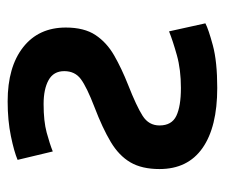

<svg xmlns="http://www.w3.org/2000/svg" viewBox="-63 -512 588 502"><g transform="rotate(-90 231.0 -261.0)"><path d="M252 13Q150 13 95 -25.5Q40 -64 40 -138Q40 -184 57.5 -214Q75 -244 111 -265.5Q147 -287 202 -308Q254 -328 275 -343.5Q296 -359 296 -387Q296 -415 272.5 -428Q249 -441 210 -441Q165 -441 135.5 -433Q106 -425 86 -417L64 -509Q85 -518 126 -526.5Q167 -535 217 -535Q307 -535 358.5 -494.5Q410 -454 410 -383Q410 -335 390.5 -305.5Q371 -276 337 -256.5Q303 -237 260 -220Q204 -198 179 -182Q154 -166 154 -138Q154 -106 179 -94Q204 -82 252 -82Q300 -82 337.5 -92.5Q375 -103 400 -113L421 -18Q406 -10 363.5 1.5Q321 13 252 13Z"/></g></svg>

Font: Ubuntu Sans SemiBold
Style: Regular
Weight: 600
Designer: Dalton Maag Ltd
Foundry: Dalton Maag Ltd
Version: Version 1.006; ttfautohint (v1.8.4.7-5d5b)